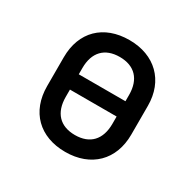

<svg xmlns="http://www.w3.org/2000/svg" viewBox="-130 -699 859 848"><g transform="rotate(30 300.0 -275.0)"><path d="M300 10C431 10 515 -73 515 -202V-349C515 -477 430 -560 300 -560C169 -560 86 -479 86 -349V-202C86 -72 169 10 300 10ZM181 -349C181 -429 224 -474 300 -474C376 -474 419 -429 419 -349V-317H181ZM300 -76C224 -76 181 -121 181 -202V-239H419V-202C419 -121 376 -76 300 -76Z"/></g></svg>

Font: Tekne LDO Medium
Style: Regular
Weight: 500
Monospace: yes
Designer: Alessio Laiso, Mario Rullo, Paolo Rosset
Foundry: Alessio Laiso
Version: Version 1.000;hotconv 1.0.109;makeotfexe 2.5.65596